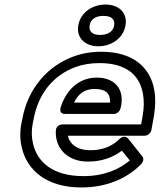

<svg xmlns="http://www.w3.org/2000/svg" viewBox="-20 -791 704 846"><path d="M552 -84C503 -43 437 -15 347 -15C216 -15 146 -74 126 -156C119 -184 118 -214 124 -246L128 -265C149 -382 218 -460 311 -495C343 -507 379 -513 418 -513C539 -513 596 -458 610 -377C615 -348 615 -315 608 -278L602 -243H256C246 -243 227 -237 226 -215C223 -152 257 -108 308 -89C326 -82 346 -79 369 -79C428 -79 479 -98 517 -127ZM279 -193H618C629 -193 644 -203 647 -218L658 -278C665 -320 666 -358 660 -393C643 -494 566 -563 427 -563C383 -563 340 -556 301 -541C187 -498 102 -399 78 -265L74 -246C67 -208 68 -171 77 -137C102 -36 191 35 338 35C452 35 542 -6 603 -69C611 -77 615 -93 607 -102L545 -180C533 -195 515 -187 507 -179C477 -149 436 -129 378 -129C322 -129 288 -154 279 -193ZM514 -326C527 -400 485 -449 406 -449C318 -449 267 -382 247 -317C244 -307 244 -289 266 -289H482C497 -289 509 -303 511 -314ZM465 -339H306C324 -375 350 -399 397 -399C448 -399 467 -377 465 -339ZM421 -637C384 -637 371 -655 375 -679C379 -704 398 -721 436 -721C474 -721 487 -703 483 -679C479 -655 459 -637 421 -637ZM413 -587C469 -587 523 -621 533 -679C543 -737 501 -771 445 -771C389 -771 335 -738 325 -679C315 -622 358 -587 413 -587Z"/></svg>

Font: Asimov
Style: WidOuIt
Weight: 500
Designer: Google
Version: Version 2.000980; 2014